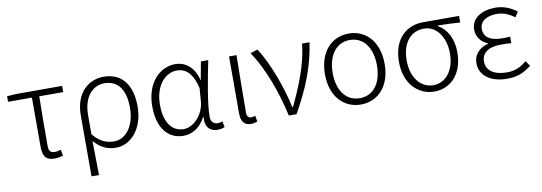

<svg xmlns="http://www.w3.org/2000/svg" viewBox="-57 -920 4208 1492"><g transform="rotate(-10 2047.0 -174.0)"><path d="M308 13C335 13 361 7 377 1L367 -46C352 -41 334 -37 318 -37C286 -37 272 -54 272 -92C272 -220 272 -350 275 -484H464V-533H103L29 -528V-484H217V-98C217 -22 241 13 308 13Z M567 199H626C625 97 624 32 622 -70C676 -8 732 13 795 13C907 13 1014 -93 1014 -275C1014 -441 939 -547 793 -547C671 -547 567 -457 567 -281ZM790 -38C736 -38 682 -52 623 -123V-271C623 -426 703 -496 791 -496C906 -496 954 -403 954 -275C954 -132 881 -38 790 -38Z M1327 13C1399 13 1459 -27 1501 -104H1505C1495 -26 1537 13 1595 13C1621 13 1639 7 1652 1L1642 -45C1631 -41 1617 -37 1604 -37C1575 -37 1551 -59 1551 -95C1551 -201 1587 -385 1617 -533H1559L1533 -391H1531C1503 -505 1428 -547 1359 -547C1236 -547 1126 -440 1126 -254C1126 -78 1209 13 1327 13ZM1337 -38C1242 -38 1187 -121 1187 -254C1187 -410 1272 -496 1362 -496C1414 -496 1480 -472 1513 -331L1505 -226C1496 -124 1417 -38 1337 -38Z M1859 13C1882 13 1898 8 1910 2L1901 -44C1888 -39 1879 -37 1869 -37C1849 -37 1835 -50 1835 -78C1835 -225 1838 -379 1840 -533H1781V-85C1781 -19 1806 13 1859 13Z M2159 0H2220C2324 -184 2390 -349 2416 -533H2357C2343 -380 2273 -205 2202 -60H2197C2163 -219 2089 -423 2008 -547L1950 -529C2044 -390 2116 -195 2159 0Z M2727 13C2859 13 2962 -88 2962 -266C2962 -446 2859 -547 2727 -547C2594 -547 2491 -446 2491 -266C2491 -88 2594 13 2727 13ZM2727 -37C2618 -37 2552 -127 2552 -266C2552 -404 2618 -496 2727 -496C2835 -496 2901 -404 2901 -266C2901 -127 2835 -37 2727 -37Z M3307 13C3432 13 3534 -84 3534 -256C3534 -365 3491 -444 3419 -484V-488C3480 -488 3534 -485 3596 -481V-533H3310C3187 -533 3074 -449 3074 -261C3074 -85 3182 13 3307 13ZM3307 -37C3210 -37 3135 -124 3135 -261C3135 -409 3211 -483 3309 -483C3416 -483 3476 -376 3476 -259C3476 -124 3404 -37 3307 -37Z M3879 13C3957 13 4009 -6 4072 -55L4044 -97C3990 -52 3946 -36 3886 -36C3786 -36 3725 -79 3725 -149C3725 -217 3778 -257 3880 -257C3905 -257 3928 -256 3959 -254V-305C3932 -303 3916 -303 3896 -303C3794 -303 3752 -345 3752 -401C3752 -466 3812 -497 3885 -497C3937 -497 3981 -479 4026 -446L4052 -487C4004 -523 3949 -547 3884 -547C3780 -547 3693 -500 3693 -407C3693 -354 3723 -307 3779 -285V-280C3720 -265 3665 -223 3665 -145C3665 -50 3750 13 3879 13Z"/></g></svg>

Font: Noto Sans CJK Light
Style: Regular
Weight: 300
Designer: Ryoko NISHIZUKA (kana & ideographs); Paul D. Hunt (Latin, Greek & Cyrillic); Wenlong ZHANG (bopomofo); Sandoll Communica
Foundry: Adobe Systems Incorporated
Version: Version 1.000;PS 1;hotconv 1.0.78;makeotf.lib2.5.61930